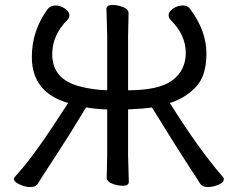

<svg xmlns="http://www.w3.org/2000/svg" viewBox="-20 -731 953 772"><path d="M816 21Q794 21 785 8Q775 -9 739.5 -62.5Q704 -116 591 -299Q561 -294 495 -291V-106L498 0Q498 16 473 16Q453 16 431 7.5Q409 -1 409 -18L411 -107V-291Q379 -291 326 -299Q261 -191 202 -101Q143 -11 135.5 2Q128 15 120 18Q112 21 98 21Q83 21 59.5 11Q36 1 36 -12Q36 -17 60 -43Q126 -117 254 -317Q108 -359 108 -502Q108 -608 172 -695Q183 -709 204 -709Q223 -709 241 -696.5Q259 -684 259 -671Q259 -659 251 -651Q190 -590 190 -513Q190 -413 299 -384Q351 -370 411 -368V-589L408 -695Q408 -711 433 -711Q453 -711 475 -702.5Q497 -694 497 -677L495 -588V-368Q619 -368 673 -408Q727 -448 727 -519Q727 -590 666 -651Q658 -659 658 -671Q658 -684 676 -696.5Q694 -709 715 -709Q736 -709 745 -694Q810 -607 810 -516Q810 -424 766 -379.5Q722 -335 663 -317Q777 -134 875 -21Q880 -16 880 -11Q880 3 858 12Q836 21 816 21Z"/></svg>

Font: LXGW WenKai Lite Medium
Style: Regular
Weight: 500
Designer: LXGW / Fontworks Inc.
Foundry: LXGW / Fontworks Inc.
Version: Version 1.511; March 25, 2025